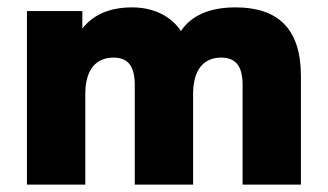

<svg xmlns="http://www.w3.org/2000/svg" viewBox="-20 -500 888 520"><path d="M795 0V-294C795 -421 734 -480 618 -480C549 -480 499 -459 470 -416C443 -457 395 -480 338 -480C275 -480 232 -459 203 -423V-470H53V0H211V-245C211 -312 240 -344 288 -344C328 -344 345 -319 345 -270V0H503V-245C503 -312 532 -344 579 -344C620 -344 637 -319 637 -270V0Z"/></svg>

Font: Gantari ExtraBold
Style: Regular
Weight: 800
Designer: Anugrah Pasau
Foundry: Lafontype
Version: Version 1.000